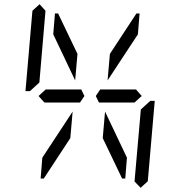

<svg xmlns="http://www.w3.org/2000/svg" viewBox="-20 -956 856 912"><path d="M188 -108H173L181 -207L325 -426L314 -300ZM204 -469H191L163 -500L197 -531H210H334H358H366L381 -500L360 -469H352H328ZM628 -892H643L635 -793L491 -574L502 -700ZM348 -700 337 -574 233 -793 241 -892H256ZM468 -300 479 -426 583 -207 575 -108H560ZM649 -436 694 -477H715L682 -95L648 -64L619 -94ZM122 -523H101L134 -905L168 -936L196 -905L195 -892L167 -564L133 -533ZM612 -531H626L653 -500L619 -469H606H482H458H450L435 -500L456 -531H464H488Z"/></svg>

Font: DSEG14 Classic Mini
Style: Light Italic
Weight: 300
Italic angle: -5°
Designer: Keshikan(Twitter:@keshinomi_88pro)
Version: Version 0.46